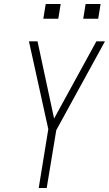

<svg xmlns="http://www.w3.org/2000/svg" viewBox="-20 -942 546 962"><path d="M174 0 222 -295 125 -735H168L251 -348L463 -735H506L262 -290L214 0ZM397 -848 409 -922H484L472 -848ZM197 -848 209 -922H284L272 -848Z"/></svg>

Font: Iosevka SS04 XLt Obl
Style: Regular
Weight: 200
Italic angle: -9°
Monospace: yes
Designer: Belleve Invis
Foundry: Belleve Invis
Version: Version 19.0.0; ttfautohint (v1.8.4)